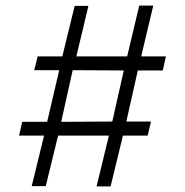

<svg xmlns="http://www.w3.org/2000/svg" viewBox="-20 -692 659 684"><path d="M93 -29 137 -209H48L59 -258H148L191 -442H102L114 -491H202L246 -671H295L252 -491H433L476 -672H526L483 -491H571L560 -441H471L430 -259H518L506 -209H418L374 -28H324L368 -209H187L143 -29ZM198 -258 380 -259 421 -441 239 -442Z"/></svg>

Font: Geologica Thin
Style: Regular
Weight: 100
Designer: Sindre Bremnes, Frode Helland
Foundry: Monokrom Skriftforlag AS
Version: Version 1.010; ttfautohint (v1.8.4.7-5d5b);gftools[0.9.28]